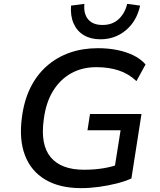

<svg xmlns="http://www.w3.org/2000/svg" viewBox="-20 -963 825 992"><path d="M399 9Q288 9 214 -35Q140 -79 109 -160.5Q78 -242 93 -355Q104 -442 136.5 -508.5Q169 -575 221 -621Q273 -667 339.5 -690.5Q406 -714 486 -714Q540 -714 586.5 -704.5Q633 -695 670.5 -676.5Q708 -658 732 -630L685 -544Q645 -582 593.5 -599Q542 -616 478 -616Q405 -616 348 -584.5Q291 -553 254 -493Q217 -433 206 -345Q188 -215 242 -150.5Q296 -86 414 -86Q469 -86 516 -94Q563 -102 601 -117L567 -63L603 -290H432L445 -374H711L659 -41Q626 -26 582.5 -15Q539 -4 491.5 2.5Q444 9 399 9ZM499 -760Q449 -760 413.5 -781Q378 -802 360.5 -841.5Q343 -881 347 -934L416 -943Q411 -893 435 -863.5Q459 -834 510 -834Q561 -834 593.5 -864.5Q626 -895 637 -943L704 -934Q686 -853 630 -806.5Q574 -760 499 -760Z"/></svg>

Font: Nunito Sans 7pt SemiBold
Style: Italic
Weight: 600
Italic angle: -9°
Designer: Vernon Adams
Foundry: Vernon Adams
Version: Version 3.101;gftools[0.9.27]